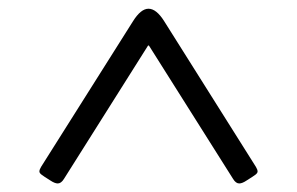

<svg xmlns="http://www.w3.org/2000/svg" viewBox="-20 -727 681 440"><path d="M70.3 -334Q70.3 -338.4 74.2 -344.7L284.7 -678.2Q302.7 -707 320.3 -707Q338.4 -707 356.4 -678.2L566.4 -344.7Q570.3 -338.4 570.3 -334Q570.3 -330.6 565.7 -326.9Q561 -323.2 545.4 -313.5Q535.2 -306.6 528.3 -306.6Q520.5 -306.6 514.2 -316.9L321.3 -622.6H319.3L126.5 -316.9Q120.1 -306.6 112.3 -306.6Q105.5 -306.6 95.2 -313.5Q79.6 -323.2 75 -326.9Q70.3 -330.6 70.3 -334Z"/></svg>

Font: Monomachus
Style: Medium
Weight: 500
Designer: Alexey Kryukov
Version: Version 1.0